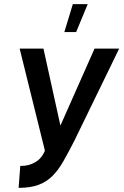

<svg xmlns="http://www.w3.org/2000/svg" viewBox="-20 -735 601 928"><path d="M70 173 78 67Q117 68 149.5 49.5Q182 31 197 -7L75 -500H190L272 -128L437 -500H556L340 -56Q311 1 286.5 44Q262 87 233.5 115.5Q205 144 166 158.5Q127 173 70 173ZM291 -580 332 -715H404L348 -580Z"/></svg>

Font: Kulim Park SemiBold
Style: Italic
Weight: 600
Italic angle: -8°
Designer: Noponies / Dale Sattler
Foundry: Noponies
Version: Version 1.000; ttfautohint (v1.8.3)